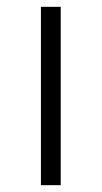

<svg xmlns="http://www.w3.org/2000/svg" viewBox="-20 -543 298 563"><path d="M158 0H100V-523H158Z"/></svg>

Font: Argentum Novus Light
Style: Regular
Weight: 300
Designer: Julieta Ulanovsky (font) & Cristiano Sobral (main changes)
Foundry: Julieta Ulanovsky (font) & Cristiano Sobral (main changes)
Version: Version 3.00;November 27, 2020;FontCreator 13.0.0.2655 64-bi